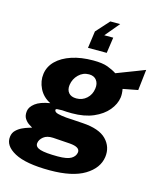

<svg xmlns="http://www.w3.org/2000/svg" viewBox="-164 -870 949 1138"><g transform="rotate(15 310.0 -301.0)"><path d="M282 -589 296.5 -693.5 369.5 -774.5H430L356 -686H411L397 -589ZM250.5 171Q103.5 171 33.8 133.2Q-36 95.5 -28 38.5Q-25 14.5 -9 -1Q7 -16.5 26.8 -25.8Q46.5 -35 63 -39.8Q79.5 -44.5 84.5 -46.5Q79 -50 63.8 -59.5Q48.5 -69 36.8 -87Q25 -105 29 -134Q32.5 -159.5 61.5 -182Q90.5 -204.5 151 -214.5Q104 -238 82.2 -282.5Q60.5 -327 67 -372.5Q73.5 -418.5 108.2 -452.8Q143 -487 200.5 -506Q258 -525 332.5 -525Q389 -525 421.2 -513Q453.5 -501 477 -485.5Q497 -493.5 527.5 -505Q558 -516.5 590.2 -529Q622.5 -541.5 649 -552L634.5 -424.5L543 -407Q548.5 -379 545.5 -355Q539.5 -313 508 -275Q476.5 -237 421.5 -213.2Q366.5 -189.5 289.5 -189.5Q276 -189.5 257.2 -190.2Q238.5 -191 230 -192Q209 -192 199.5 -190.8Q190 -189.5 190.5 -182.5Q192.5 -170 212.5 -164.8Q232.5 -159.5 264.5 -156.5Q282 -155 309.8 -153.8Q337.5 -152.5 367.5 -150Q469.5 -143.5 513.2 -98.8Q557 -54 548.5 9.5Q538.5 80 463.8 125.5Q389 171 250.5 171ZM292.5 -281.5Q329 -281.5 355.2 -305.2Q381.5 -329 386.5 -367Q391 -398.5 375.5 -418.8Q360 -439 329.5 -439Q292.5 -439 265.8 -412.8Q239 -386.5 233.5 -348.5Q229.5 -318 245 -299.8Q260.5 -281.5 292.5 -281.5ZM275 79Q333 79 357.2 64.2Q381.5 49.5 385 25Q389 -8.5 324 -13.5L220.5 -20.5Q183 -22.5 161.8 -5.5Q140.5 11.5 137.5 33.5Q134 58.5 167.2 68.8Q200.5 79 275 79Z"/></g></svg>

Font: Public Sans ExtraBold
Style: Italic
Weight: 800
Italic angle: -8°
Designer: The Public Sans project authors (U.S. Web Design System). Libre Franklin designed by Pablo Impallari and Rodrigo Fuenzal
Version: Version 1.007; ttfautohint (v1.8.1) -l 8 -r 50 -G 200 -x 14 